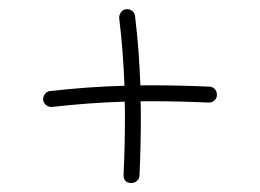

<svg xmlns="http://www.w3.org/2000/svg" viewBox="-20 -434 574 424"><path d="M75.2 -213.4C76.7 -203.6 85.4 -197.3 94.7 -197.8C149.9 -204.1 202.6 -208 255.4 -209.5C255.9 -197.3 255.9 -185.1 255.9 -172.4C255.9 -131.8 254.9 -90.8 252.9 -48.8C252.4 -36.6 257.8 -30.3 269.5 -29.8C279.8 -29.8 288.1 -37.1 288.1 -46.9C290 -88.9 291 -130.9 291 -172.4C291 -185.5 291 -198.2 290.5 -210.4H316.4C356.9 -210.4 397.9 -209.5 439.9 -207.5C450.2 -207 459 -214.4 459 -224.1C459.5 -234.4 451.7 -242.7 441.9 -242.7C399.9 -244.6 357.9 -245.6 316.4 -245.6H290C288.1 -295.9 284.7 -345.7 278.3 -397.9C277.8 -407.7 268.1 -415 258.8 -413.6C249 -413.1 242.7 -403.3 243.2 -394C249.5 -343.3 252.9 -293.9 254.9 -244.6C200.7 -243.2 147 -239.3 90.8 -232.9C81.1 -232.4 74.7 -222.7 75.2 -213.4Z"/></svg>

Font: Mikhak ExtraLight
Style: Regular
Weight: 200
Designer: Amin Abedi
Version: Version 3.2